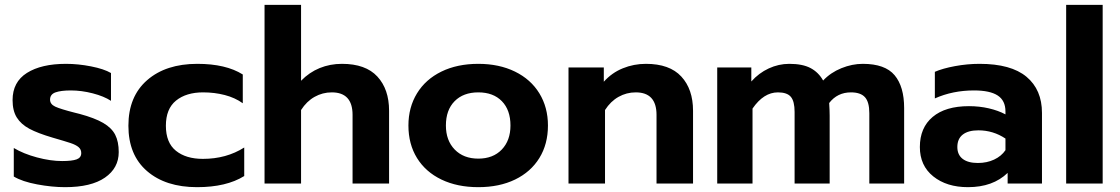

<svg xmlns="http://www.w3.org/2000/svg" viewBox="-20 -759 4633 794"><path d="M37 -29V-147Q77 -123 133 -108Q189 -93 237 -93Q278 -93 297 -100Q316 -107 316 -126Q316 -141 305 -150.5Q294 -160 271.5 -167.5Q249 -175 197 -190Q136 -208 101.5 -226.5Q67 -245 49.5 -273Q32 -301 32 -345Q32 -420 91.5 -457.5Q151 -495 253 -495Q303 -495 356.5 -484.5Q410 -474 439 -457V-342Q410 -361 363.5 -373Q317 -385 273 -385Q232 -385 209.5 -377Q187 -369 187 -347Q187 -328 208.5 -318Q230 -308 289 -293L309 -288Q372 -271 407 -250.5Q442 -230 456.5 -201.5Q471 -173 471 -130Q471 -64 414 -24.5Q357 15 249 15Q195 15 133.5 3.5Q72 -8 37 -29Z M511 -239Q511 -360 588.5 -427.5Q666 -495 796 -495Q914 -495 984 -451V-332Q952 -355 909.5 -366Q867 -377 820 -377Q750 -377 708 -343Q666 -309 666 -239Q666 -169 707.5 -135.5Q749 -102 819 -102Q916 -102 990 -149V-31Q916 15 795 15Q665 15 588 -51.5Q511 -118 511 -239Z M1074 -739H1225V-425Q1259 -460 1302 -477.5Q1345 -495 1394 -495Q1492 -495 1540.5 -442.5Q1589 -390 1589 -301V0H1438V-284Q1438 -377 1352 -377Q1314 -377 1281 -358.5Q1248 -340 1225 -304V0H1074Z M1669 -240Q1669 -315 1704.5 -373Q1740 -431 1805.5 -463Q1871 -495 1958 -495Q2044 -495 2109.5 -463Q2175 -431 2210.5 -373Q2246 -315 2246 -240Q2246 -163 2210.5 -105.5Q2175 -48 2110 -16.5Q2045 15 1958 15Q1871 15 1805.5 -16.5Q1740 -48 1704.5 -105.5Q1669 -163 1669 -240ZM2091 -240Q2091 -304 2055.5 -340.5Q2020 -377 1958 -377Q1896 -377 1860 -340.5Q1824 -304 1824 -240Q1824 -178 1860.5 -140.5Q1897 -103 1958 -103Q2019 -103 2055 -140.5Q2091 -178 2091 -240Z M2331 -480H2477V-421Q2510 -458 2555.5 -476.5Q2601 -495 2651 -495Q2749 -495 2797.5 -442.5Q2846 -390 2846 -301V0H2695V-284Q2695 -377 2609 -377Q2571 -377 2538 -358.5Q2505 -340 2482 -304V0H2331Z M2946 -480H3087V-422Q3118 -457 3159 -476Q3200 -495 3244 -495Q3299 -495 3332 -477.5Q3365 -460 3384 -426Q3415 -459 3459.5 -477Q3504 -495 3548 -495Q3640 -495 3679.5 -448Q3719 -401 3719 -312V0H3575V-291Q3575 -337 3557 -357Q3539 -377 3499 -377Q3443 -377 3409 -333Q3411 -301 3411 -281V0H3266V-296Q3266 -340 3250.5 -358.5Q3235 -377 3197 -377Q3138 -377 3092 -310V0H2946Z M3784 -151Q3784 -231 3837 -275.5Q3890 -320 3987 -320Q4030 -320 4069 -311Q4108 -302 4138 -286V-298Q4138 -343 4106 -364Q4074 -385 4008 -385Q3920 -385 3846 -352V-462Q3878 -476 3929 -485.5Q3980 -495 4031 -495Q4161 -495 4225 -441.5Q4289 -388 4289 -292V0H4147V-44Q4086 15 3983 15Q3895 15 3839.5 -29.5Q3784 -74 3784 -151ZM4138 -138V-186Q4087 -220 4026 -220Q3984 -220 3961.5 -202.5Q3939 -185 3939 -151Q3939 -119 3961 -102Q3983 -85 4024 -85Q4061 -85 4091 -99Q4121 -113 4138 -138Z M4389 -739H4540V0H4389Z"/></svg>

Font: Prompt SemiBold
Style: Regular
Weight: 600
Designer: Katatrad Team
Foundry: CadsonDemak
Version: Version 1.000